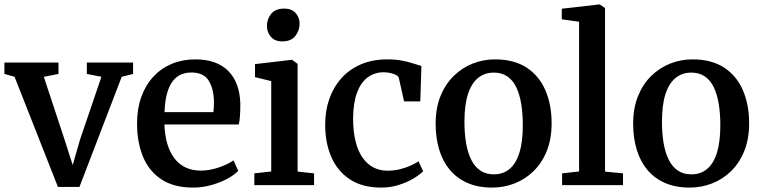

<svg xmlns="http://www.w3.org/2000/svg" viewBox="-23 -839 3446 870"><path d="M239.5 8 43 -491 -3 -504V-555.5H242V-504L175.5 -491L268.5 -209.5L306.5 -91L339.5 -206L436.5 -491L370.5 -504V-555.5H580V-504L528.5 -491L337 8Z M851.5 11Q765 11 708.8 -26Q652.5 -63 625.2 -128.5Q598 -194 598 -279Q598 -346 617.2 -399.8Q636.5 -453.5 671.8 -491.5Q707 -529.5 755.5 -549.8Q804 -570 862 -570Q958.5 -570 1010.8 -518Q1063 -466 1066 -369.5Q1066 -338.5 1064.5 -315.5Q1063 -292.5 1059 -275H722Q723.5 -228 734.5 -189.5Q745.5 -151 766 -123.2Q786.5 -95.5 816.8 -80.8Q847 -66 886.5 -66Q928 -66 970.2 -80.8Q1012.5 -95.5 1035 -112.5L1056.5 -65Q1039.5 -46.5 1007.5 -29.2Q975.5 -12 934.8 -0.5Q894 11 851.5 11ZM722.5 -331H944Q945 -340 945.8 -352Q946.5 -364 946.5 -373.5Q946.5 -434 923.5 -472.2Q900.5 -510.5 844.5 -510.5Q819.5 -510.5 798.2 -501.8Q777 -493 760.8 -472.8Q744.5 -452.5 734.5 -417.8Q724.5 -383 722.5 -331Z M1129.5 0V-53.5L1206 -62V-471.5L1132.5 -489.5V-548.5L1298.5 -568H1300.5L1325.5 -549.5V-61.5L1400 -53.5V0ZM1256 -651.5Q1222 -651.5 1204.2 -672.5Q1186.5 -693.5 1186.5 -721Q1186.5 -752.5 1205.8 -776.2Q1225 -800 1264 -800H1265Q1299 -800 1316.8 -779.8Q1334.5 -759.5 1334.5 -732Q1334.5 -700.5 1315.2 -676Q1296 -651.5 1257 -651.5Z M1704.5 11Q1619 11 1562.5 -26.2Q1506 -63.5 1478.2 -127.8Q1450.5 -192 1450.5 -272.5Q1450 -335.5 1468.8 -389.5Q1487.5 -443.5 1523.5 -484Q1559.5 -524.5 1612 -547.2Q1664.5 -570 1732.5 -570Q1769.5 -570 1799 -564.2Q1828.5 -558.5 1850.5 -551.2Q1872.5 -544 1886.5 -540L1881.5 -379.5H1808L1784.5 -484.5Q1783 -493 1772 -499Q1761 -505 1745.8 -508.2Q1730.5 -511.5 1715.5 -511.5Q1674.5 -511.5 1643.5 -488.8Q1612.5 -466 1595 -419.8Q1577.5 -373.5 1577 -302.5Q1577 -243 1588.2 -198.2Q1599.5 -153.5 1620.2 -124.2Q1641 -95 1669.5 -80.2Q1698 -65.5 1731.5 -65.5Q1762 -65.5 1788.5 -72Q1815 -78.5 1836.8 -88.2Q1858.5 -98 1873.5 -108L1894.5 -63Q1878.5 -47 1849.8 -29.8Q1821 -12.5 1783.5 -0.8Q1746 11 1704.5 11Z M1951 -278.5Q1951 -349.5 1973.2 -404Q1995.5 -458.5 2033.5 -495.5Q2071.5 -532.5 2119.5 -551.2Q2167.5 -570 2219.5 -570Q2306 -570 2363 -532.8Q2420 -495.5 2448.2 -430.2Q2476.5 -365 2476.5 -280.5Q2476.5 -208.5 2454.2 -154Q2432 -99.5 2394 -62.8Q2356 -26 2307.8 -7.5Q2259.5 11 2207.5 11Q2143 11 2094.8 -10.2Q2046.5 -31.5 2014.5 -70.2Q1982.5 -109 1966.8 -162Q1951 -215 1951 -278.5ZM2215 -49Q2257 -49 2286.2 -73.5Q2315.5 -98 2330.8 -147.5Q2346 -197 2346 -272Q2346 -324.5 2338.8 -368.2Q2331.5 -412 2316.2 -443.8Q2301 -475.5 2275.8 -492.8Q2250.5 -510 2214.5 -510Q2172.5 -510 2142.8 -485.5Q2113 -461 2097.2 -411.8Q2081.5 -362.5 2081.5 -287Q2081.5 -234 2089 -190.2Q2096.5 -146.5 2112.5 -114.8Q2128.5 -83 2153.8 -66Q2179 -49 2215 -49Z M2601 -62V-740.5L2522.5 -751.5V-799.5L2693 -819H2694.5L2718.5 -802.5V-61.5L2800 -53.5V0H2524V-53.5Z M2846 -278.5Q2846 -349.5 2868.2 -404Q2890.5 -458.5 2928.5 -495.5Q2966.5 -532.5 3014.5 -551.2Q3062.5 -570 3114.5 -570Q3201 -570 3258 -532.8Q3315 -495.5 3343.2 -430.2Q3371.5 -365 3371.5 -280.5Q3371.5 -208.5 3349.2 -154Q3327 -99.5 3289 -62.8Q3251 -26 3202.8 -7.5Q3154.5 11 3102.5 11Q3038 11 2989.8 -10.2Q2941.5 -31.5 2909.5 -70.2Q2877.5 -109 2861.8 -162Q2846 -215 2846 -278.5ZM3110 -49Q3152 -49 3181.2 -73.5Q3210.5 -98 3225.8 -147.5Q3241 -197 3241 -272Q3241 -324.5 3233.8 -368.2Q3226.5 -412 3211.2 -443.8Q3196 -475.5 3170.8 -492.8Q3145.5 -510 3109.5 -510Q3067.5 -510 3037.8 -485.5Q3008 -461 2992.2 -411.8Q2976.5 -362.5 2976.5 -287Q2976.5 -234 2984 -190.2Q2991.5 -146.5 3007.5 -114.8Q3023.5 -83 3048.8 -66Q3074 -49 3110 -49Z"/></svg>

Font: Merriweather Light 18pt SemiBold
Style: Regular
Weight: 600
Version: Version 2.100